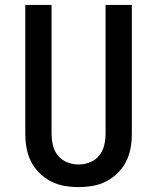

<svg xmlns="http://www.w3.org/2000/svg" viewBox="-20 -755 640 782"><path d="M300 7Q271 7 242 2Q213 -3 187 -16.5Q161 -30 140 -51Q119 -72 106 -98Q93 -124 88 -153Q83 -182 83 -211V-735H190V-211Q190 -187 195.5 -163.5Q201 -140 216 -121.5Q231 -103 253.5 -94Q276 -85 300 -85Q324 -85 346.5 -94Q369 -103 384 -121.5Q399 -140 404.5 -163.5Q410 -187 410 -211V-735H517V-211Q517 -182 512 -153Q507 -124 494 -98Q481 -72 460 -51Q439 -30 413 -16.5Q387 -3 358 2Q329 7 300 7Z"/></svg>

Font: Iosevka Semibold Extended
Style: Regular
Weight: 600
Width: 7
Monospace: yes
Designer: Belleve Invis
Foundry: Belleve Invis
Version: Version 32.5.0; ttfautohint (v1.8.4)